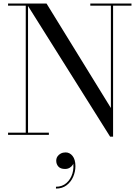

<svg xmlns="http://www.w3.org/2000/svg" viewBox="-20 -770 796 1096"><path d="M140 -750V-12.5H259V0H26V-12.5H127V-737.5H26V-750ZM730.5 -750V-737.5H625.5V10H608.5L131 -750H245.5L613 -153.5V-737.5H495.5V-750ZM299.5 306.5V296Q335 296 359.2 274.8Q383.5 253.5 393.5 220Q403.5 186.5 396 151.5H400Q401.5 160.5 395.5 170.5Q389.5 180.5 378 187.5Q366.5 194.5 351.5 194.5Q325.5 194.5 313.2 180.8Q301 167 301 147.5Q301 134 308 123.2Q315 112.5 327.2 106.2Q339.5 100 354.5 100Q378 100 394.2 120.2Q410.5 140.5 410.5 178.5Q410.5 209.5 397.8 239Q385 268.5 360.2 287.5Q335.5 306.5 299.5 306.5Z"/></svg>

Font: Bodoni Moda 18pt
Style: Regular
Weight: 400
Designer: Owen Earl
Foundry: indestructible type
Version: Version 2.005